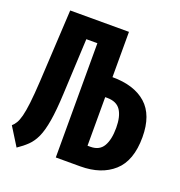

<svg xmlns="http://www.w3.org/2000/svg" viewBox="-147 -822 893 954"><g transform="rotate(20 300.0 -345.5)"><path d="M373.3 -710.8V-471.3Q488.7 -471.3 552.1 -414.9Q615.4 -358.5 615.4 -241.5Q615.4 -116.9 550 -58.5Q484.6 0 374.4 0H245.1V-604.1H186.7L172.8 -311.8Q168.7 -222.1 159.2 -165.6Q149.7 -109.2 134.4 -75.6Q119 -42.1 96.9 -20.8Q74.9 0.5 45.1 20.5L-14.9 -75.9Q-4.1 -85.1 4.6 -99.5Q13.3 -113.8 20.3 -140.5Q27.2 -167.2 32.6 -212.6Q37.9 -257.9 42.1 -330.3L62.6 -710.8ZM383.6 -365.6H373.3V-108.7H388.7Q435.9 -108.7 456.4 -143.6Q476.9 -178.5 476.9 -240.5Q476.9 -300.5 455.4 -333.1Q433.8 -365.6 383.6 -365.6Z"/></g></svg>

Font: FiraCode Nerd Font
Style: Bold
Weight: 700
Designer: Carrois Corporate, Edenspiekermann AG, Nikita Prokopov
Foundry: Carrois Corporate, Edenspiekermann AG, Nikita Prokopov
Version: Version 6.002;Nerd Fonts 2.1.0